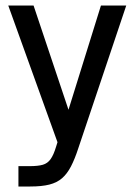

<svg xmlns="http://www.w3.org/2000/svg" viewBox="-20 -516 489 698"><path d="M47 162V88H88Q118 88 135.5 83Q153 78 164 62.5Q175 47 184 17L189 1L10 -496H102L229 -117L347 -496H439L265 22Q252 62 238 89Q224 116 205.5 132Q187 148 159.5 155Q132 162 90 162Z"/></svg>

Font: Atkinson Hyperlegible Next
Style: Regular
Weight: 400
Designer: Elliott Scott, Megan Eiswerth, Linus Boman, Theodore Petrosky, Letters from Sweden
Foundry: Applied Design Works, Letters from Sweden
Version: Version 2.001